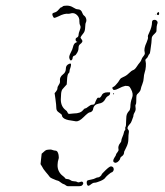

<svg xmlns="http://www.w3.org/2000/svg" viewBox="-20 -463 587 682"><path d="M374 128Q377 128 379.5 129.5Q382 131 383 133.5Q384 136 384 139Q384 142 381.5 145.5Q379 149 377 149Q375 149 366.5 156Q358 163 355 167Q351 174 336.5 180Q322 186 316 186Q310 186 304 191Q293 201 290 194Q288 191 288 185.5Q288 180 290 178.5Q292 177 303 175Q314 173 319 170Q324 167 329 167Q332 167 336.5 163Q341 159 341 157Q341 155 355 141.5Q369 128 374 128ZM149 69Q161 67 167 70Q173 72 177 72Q185 72 188 87Q190 97 187.5 103.5Q185 110 184.5 122.5Q184 135 189 145Q194 155 202 161Q210 167 211.5 170Q213 173 219 173Q225 173 230.5 177Q236 181 243.5 181Q251 181 254.5 183.5Q258 186 264 183.5Q270 181 273 183Q279 188 272 195Q270 199 252 198.5Q234 198 226 198.5Q218 199 214 195.5Q210 192 206 191Q202 190 195 184.5Q188 179 186 179Q183 179 165 171Q158 168 155.5 164Q153 160 143 148.5Q133 137 129 128L124 120L126 101L128 83L136 76Q143 69 149 69ZM384 -131Q386 -130 385 -128.5Q384 -127 382.5 -128.5Q381 -130 382 -131.5Q383 -133 384 -131ZM225 -236Q230 -238 231 -237Q234 -235 230 -222Q227 -215 227 -210Q227 -205 224 -203Q219 -200 218 -177L217 -163L208 -153Q203 -147 201.5 -145.5Q200 -144 198.5 -138.5Q197 -133 197 -128.5Q197 -124 196 -110Q196 -85 213 -72Q218 -69 220 -63.5Q222 -58 226.5 -58.5Q231 -59 242 -60Q266 -60 275 -72Q280 -78 283 -78Q286 -78 294 -84.5Q302 -91 307 -91Q313 -91 315 -93Q317 -95 320 -104Q322 -108 323.5 -111Q325 -114 327 -115.5Q329 -117 330 -116Q331 -115 333 -115.5Q335 -116 337 -118Q339 -120 340 -122Q345 -135 361 -135H371V-130Q370 -125 364 -122Q358 -119 354 -111Q347 -97 331 -95Q314 -92 311 -77Q311 -72 307 -68Q303 -64 299 -64Q294 -64 277 -47Q261 -31 250 -32Q244 -33 232 -35Q223 -36 215.5 -38.5Q208 -41 204 -45Q200 -49 200 -53Q200 -56 196 -58.5Q192 -61 186 -66Q180 -71 180 -80Q180 -89 177 -111L174 -132L179 -138Q184 -144 184 -149.5Q184 -155 189 -162Q194 -169 193 -176Q191 -189 204 -199Q214 -206 214 -220Q214 -231 225 -236ZM525 -392Q533 -394 537 -389Q542 -385 538 -376Q536 -369 536 -359Q536 -352 535 -350Q534 -348 528 -342Q519 -334 519 -327Q519 -316 514 -283Q513 -273 510.5 -271Q508 -269 506 -263.5Q504 -258 499.5 -254.5Q495 -251 497 -246Q499 -239 498 -226.5Q497 -214 494 -206Q491 -197 490.5 -186Q490 -175 485.5 -164Q481 -153 480 -146.5Q479 -140 472 -133Q466 -128 465 -124Q464 -120 464 -103Q464 -94 462 -91.5Q460 -89 461.5 -80.5Q463 -72 458.5 -64.5Q454 -57 454 -53Q454 -49 452 -45Q450 -41 448 -34Q446 -27 440 -21Q429 -9 435 -3Q439 1 437.5 8.5Q436 16 436 31Q436 46 428.5 60.5Q421 75 421 76Q421 87 413 92Q408 95 407 99Q407 103 402 108.5Q397 114 392 115Q389 116 386 114Q378 110 387 96Q392 89 392 86.5Q392 84 397 78Q402 72 401 68Q398 56 407 45Q411 41 411 36.5Q411 32 415 23Q419 14 420 8Q421 2 423.5 0Q426 -2 425 -6Q424 -10 426 -12.5Q428 -15 428 -33.5Q428 -52 431.5 -59Q435 -66 438.5 -69Q442 -72 443 -82Q443 -100 449 -115Q455 -129 445 -147Q441 -155 437.5 -156.5Q434 -158 425 -158Q415 -156 400 -148Q384 -140 381 -146Q376 -153 384 -155Q386 -156 390.5 -160.5Q395 -165 399.5 -171Q404 -177 406 -181Q409 -186 419 -190Q429 -194 438 -203Q447 -212 453 -214Q459 -216 465.5 -226Q472 -236 476.5 -241Q481 -246 482.5 -251.5Q484 -257 490 -264Q496 -271 494 -277Q490 -290 501 -313Q507 -327 505.5 -331.5Q504 -336 510 -347Q520 -368 520 -384Q520 -390 525 -392ZM531 -411 532 -412H534Q533 -411 531 -411ZM538 -416Q543 -423 545 -418Q546 -413 544 -410.5Q542 -408 538 -411Q536 -412 538 -416ZM256 -430Q268 -430 272 -418Q275 -410 278 -408Q284 -404 286 -396.5Q288 -389 285 -383Q283 -380 282.5 -366Q282 -352 277 -346Q266 -332 266 -330Q266 -328 270 -323Q274 -318 272 -314Q270 -310 264.5 -306Q259 -302 259 -293Q259 -284 254 -275.5Q249 -267 246 -266Q238 -264 238 -257Q238 -253 235 -250Q232 -247 229.5 -249.5Q227 -252 226 -258Q225 -264 231.5 -276.5Q238 -289 239 -295Q242 -309 250 -312L255 -314L251 -316Q248 -319 248.5 -323.5Q249 -328 254 -330Q259 -333 259 -339Q259 -345 263.5 -356Q268 -367 265 -372Q262 -377 262 -386Q263 -401 253 -410Q244 -418 234 -416Q227 -414 223 -414Q209 -416 188 -405Q175 -399 172.5 -399.5Q170 -400 167 -407Q165 -413 166.5 -415Q168 -417 175 -419Q182 -421 188.5 -429Q195 -437 197.5 -437Q200 -437 202.5 -440Q205 -443 217.5 -443Q230 -443 240 -436.5Q250 -430 256 -430Z"/></svg>

Font: TT2020 Style D
Style: Italic
Weight: 400
Italic angle: -15°
Version: Version 0.2.000